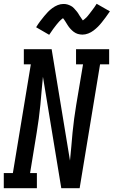

<svg xmlns="http://www.w3.org/2000/svg" viewBox="-44 -995 601 1015"><path d="M-24 0V-80H24L119 -655H82V-735H229L326 -146Q330 -183 333 -220Q336 -257 339.5 -294Q343 -331 348 -367.5Q353 -404 359 -441L395 -655H358V-735H533V-655H485L377 0H280L183 -589Q179 -552 176 -515Q173 -478 169.5 -441Q166 -404 161 -367.5Q156 -331 150 -294L115 -80H151V0ZM216 -811 147 -851Q158 -869 169 -883.5Q180 -898 190 -910Q200 -922 209.5 -932Q219 -942 232.5 -952Q246 -962 261 -968Q276 -974 291 -974Q297 -974 302 -973.5Q307 -973 312 -971.5Q317 -970 322 -968Q327 -966 331.5 -963.5Q336 -961 340 -958Q344 -955 347 -951.5Q350 -948 354 -943.5Q358 -939 361.5 -935Q365 -931 367.5 -927Q370 -923 372.5 -919Q375 -915 377.5 -911Q380 -907 383 -903Q386 -899 389 -894Q392 -889 394 -887Q397 -889 403.5 -894.5Q410 -900 413.5 -903.5Q417 -907 420.5 -911.5Q424 -916 428 -921Q432 -926 436.5 -932Q441 -938 446 -944.5Q451 -951 456.5 -959Q462 -967 467 -975L537 -935Q525 -917 514 -902.5Q503 -888 493.5 -876Q484 -864 474 -854Q464 -844 451 -834Q438 -824 422.5 -818Q407 -812 392 -812Q386 -812 379.5 -813Q373 -814 367.5 -815.5Q362 -817 356.5 -820Q351 -823 346 -826.5Q341 -830 337 -834Q333 -838 328.5 -842.5Q324 -847 320.5 -852Q317 -857 314 -861.5Q311 -866 308 -871Q305 -876 301.5 -881.5Q298 -887 294.5 -892Q291 -897 289 -899Q286 -897 279.5 -891.5Q273 -886 270 -882.5Q267 -879 263 -874.5Q259 -870 255 -865Q251 -860 246.5 -854Q242 -848 237 -841.5Q232 -835 227 -827Q222 -819 216 -811Z"/></svg>

Font: Iosevka Slab Medium Oblique
Style: Regular
Weight: 500
Italic angle: -9°
Monospace: yes
Designer: Belleve Invis
Foundry: Belleve Invis
Version: Version 11.1.1; ttfautohint (v1.8.3)